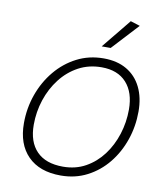

<svg xmlns="http://www.w3.org/2000/svg" viewBox="-102 -1047 971 1138"><g transform="rotate(10 383.5 -478.5)"><path d="M341 8Q213 8 143 -63Q73 -134 73 -260Q73 -351 102.5 -433.5Q132 -516 185.5 -580.5Q239 -645 312 -682.5Q385 -720 473 -720Q554 -720 611.5 -686.5Q669 -653 699.5 -591Q730 -529 730 -445Q730 -356 702 -274.5Q674 -193 622.5 -129.5Q571 -66 499.5 -29Q428 8 341 8ZM345 -46Q421 -46 481 -79.5Q541 -113 583.5 -169.5Q626 -226 649 -298Q672 -370 672 -447Q672 -550 619.5 -608Q567 -666 470 -666Q393 -666 331 -632.5Q269 -599 224.5 -541.5Q180 -484 156 -411.5Q132 -339 132 -261Q132 -158 186.5 -102Q241 -46 345 -46ZM448 -788 592 -965 649 -947 502 -788Z"/></g></svg>

Font: Livvic Light
Style: Italic
Weight: 300
Italic angle: -10°
Designer: Jacques Le Bailly, Baron von Fonthausen
Version: Version 1.001; ttfautohint (v1.8.2)